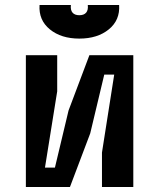

<svg xmlns="http://www.w3.org/2000/svg" viewBox="-20 -752 640 772"><path d="M516 0H390V-138.6L439.2 -452H399.2L342.8 -215.8L261.2 0H84V-530H210V-384.8L160.8 -78H200.8L255.6 -307.6L339.4 -530H516ZM299 -690.8Q317.4 -690.8 326.3 -701.1Q335.2 -711.4 333 -731.8H459Q463 -671 417.5 -633.9Q372 -596.8 299 -596.8Q226 -596.8 180.5 -633.9Q135 -671 139 -731.8H265Q262.8 -711.4 271.7 -701.1Q280.6 -690.8 299 -690.8Z"/></svg>

Font: Fliege Mono Thin
Style: Regular
Weight: 100
Version: Version 0.020;Glyphs 3.3 (3306)